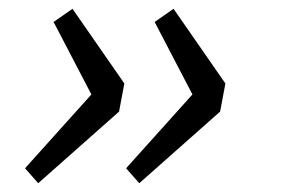

<svg xmlns="http://www.w3.org/2000/svg" viewBox="-20 -470 640 437"><path d="M67 -53 37 -87 188 -255 102 -420 145 -450 263 -280 251 -216ZM297 -53 267 -87 418 -255 332 -420 375 -450 493 -280 481 -216Z"/></svg>

Font: TypoPRO Source Code Pro
Style: Italic
Weight: 400
Italic angle: -11°
Monospace: yes
Designer: Paul D. Hunt, Teo Tuominen
Foundry: Adobe Systems Incorporated
Version: Version 1.030;PS 1.0;hotconv 1.0.84;makeotf.lib2.5.63406